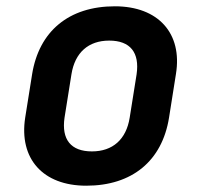

<svg xmlns="http://www.w3.org/2000/svg" viewBox="-20 -580 640 610"><path d="M254 10C400 10 495 -69 517 -206L539 -345C560 -474 483 -560 345 -560C199 -560 104 -481 82 -344L60 -206C40 -76 116 10 254 10ZM272 -99C205 -99 175 -137 185 -206L207 -344C218 -413 261 -451 327 -451C394 -451 424 -413 414 -344L392 -206C381 -137 338 -99 272 -99Z"/></svg>

Font: JetBrains Mono
Style: Bold Italic
Weight: 558
Italic angle: -9°
Monospace: yes
Designer: Philipp Nurullin, Konstantin Bulenkov
Foundry: JetBrains
Version: Version 2.305